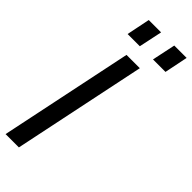

<svg xmlns="http://www.w3.org/2000/svg" viewBox="-320 -963 989 989"><g transform="rotate(45 175.0 -468.5)"><path d="M-16 0 136 -729H233L81 0ZM64 -809 90 -937H180L153 -809ZM249 -809 276 -937H366L340 -809Z"/></g></svg>

Font: Mona Sans Condensed Medium
Style: Italic
Weight: 500
Width: 3
Italic angle: -11.7°
Designer: Deni Anggara
Foundry: GitHub
Version: Version 1.001; ttfautohint (v1.8.4.7-5d5b);gftools[0.9.31]